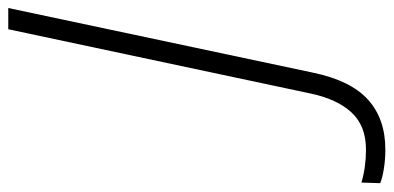

<svg xmlns="http://www.w3.org/2000/svg" viewBox="-424 -494 934 455"><g transform="rotate(-90 42.5 -267.0)"><path d="M-85 179.7Q-107.9 179.7 -129.6 176.3Q-151.4 172.9 -164.6 167.5L-163.1 123Q-127 133.8 -85 133.8Q-28.8 133.8 2.9 99.6Q34.7 65.4 47.9 2.4L200.2 -713.9H250.5L97.2 8.8Q78.6 97.7 33.2 138.7Q-12.2 179.7 -85 179.7Z"/></g></svg>

Font: Open Sans Light
Style: Italic
Weight: 300
Italic angle: -12°
Designer: Monotype Design Team
Foundry: Monotype Imaging Inc.
Version: Version 3.003; ttfautohint (v1.8.4)